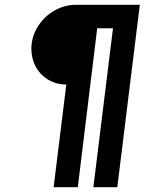

<svg xmlns="http://www.w3.org/2000/svg" viewBox="-20 -782 609 802"><path d="M111 -578Q111 -627 137 -669.5Q163 -712 206 -737Q249 -762 298 -762H564L470 0H370L452 -664H386L305 0H204L257 -429Q215 -429 181.5 -449Q148 -469 129.5 -503Q111 -537 111 -578Z"/></svg>

Font: Josefin Sans SemiBold
Style: Italic
Weight: 600
Italic angle: -7°
Designer: Santiago Orozco
Foundry: Typemade
Version: Version 2.000